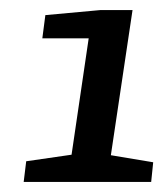

<svg xmlns="http://www.w3.org/2000/svg" viewBox="-20 -732 324 381"><path d="M27 -371 32 -412 122 -425 156 -656H64L70 -702L179 -712H243L200 -424L284 -410L280 -371Z"/></svg>

Font: Faustina Light Medium
Style: Italic
Weight: 500
Italic angle: -8°
Version: Version 1.200